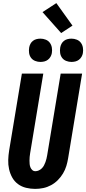

<svg xmlns="http://www.w3.org/2000/svg" viewBox="-20 -1209 556 1237"><path d="M207 8Q177 8 148 1Q119 -6 96 -23Q73 -40 59 -65Q45 -90 38.5 -119Q32 -148 33 -178.5Q34 -209 39 -240L121 -735H259L174 -221Q172 -209 171 -197.5Q170 -186 170 -174.5Q170 -163 171 -152Q172 -141 176 -131Q180 -121 188 -113.5Q196 -106 208 -106Q219 -106 230 -111Q241 -116 249.5 -124.5Q258 -133 263.5 -143.5Q269 -154 273 -165Q277 -176 279.5 -187Q282 -198 284 -209L371 -735H509L419 -190Q415 -165 407.5 -140Q400 -115 386 -91.5Q372 -68 352.5 -48.5Q333 -29 309 -16Q285 -3 259 2.5Q233 8 207 8ZM440 -810Q423 -810 406.5 -816.5Q390 -823 380 -836.5Q370 -850 367.5 -867.5Q365 -885 368 -903Q370 -915 376 -926.5Q382 -938 392.5 -946Q403 -954 415.5 -957Q428 -960 441 -960Q458 -960 474.5 -953.5Q491 -947 501 -933.5Q511 -920 514 -902.5Q517 -885 514 -867Q512 -855 505.5 -843.5Q499 -832 488.5 -824Q478 -816 465.5 -813Q453 -810 440 -810ZM240 -810Q223 -810 206.5 -816.5Q190 -823 180 -836.5Q170 -850 167.5 -867.5Q165 -885 168 -903Q170 -915 176 -926.5Q182 -938 192.5 -946Q203 -954 215.5 -957Q228 -960 241 -960Q258 -960 274.5 -953.5Q291 -947 301 -933.5Q311 -920 314 -902.5Q317 -885 314 -867Q312 -855 305.5 -843.5Q299 -832 288.5 -824Q278 -816 265.5 -813Q253 -810 240 -810ZM374 -996 254 -1131 343 -1189 447 -1044Z"/></svg>

Font: Iosevka Heavy Oblique
Style: Regular
Weight: 900
Italic angle: -9°
Monospace: yes
Designer: Belleve Invis
Foundry: Belleve Invis
Version: Version 32.5.0; ttfautohint (v1.8.4)